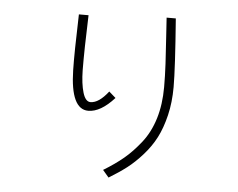

<svg xmlns="http://www.w3.org/2000/svg" viewBox="-53 -772 1106 892"><g transform="rotate(5 500.0 -326.0)"><path d="M277.3 -426.8Q275.4 -504.9 281.2 -687.5H326.2Q320.3 -523.4 321.3 -430.7Q322.3 -367.2 334.5 -326.7Q346.7 -286.1 370.1 -286.1Q409.2 -286.1 453.1 -342.8L484.4 -315.4Q420.9 -245.1 363.3 -245.1Q281.2 -245.1 277.3 -426.8ZM456.1 22.5Q510.7 -10.7 549.8 -43.5Q588.9 -76.2 627 -124.5Q665 -172.9 685.1 -238.8Q705.1 -304.7 705.1 -385.7Q705.1 -436.5 702.1 -493.7Q699.2 -550.8 694.3 -618.7Q689.5 -686.5 688.5 -708H731.4Q749 -476.6 749 -389.6Q749 -318.4 734.4 -257.3Q719.7 -196.3 696.8 -151.9Q673.8 -107.4 638.2 -67.4Q602.5 -27.3 566.9 0Q531.2 27.3 484.4 55.7Z"/></g></svg>

Font: Gothic A1 ExtraLight
Style: Regular
Weight: 275
Designer: HanYang I&C Co.,Ltd.
Foundry: HanYang I&C Co.,Ltd.
Version: Version 2.50